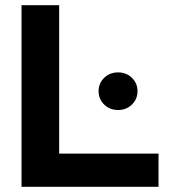

<svg xmlns="http://www.w3.org/2000/svg" viewBox="-20 -720 663 740"><path d="M63 0V-700H208V-128H591V0ZM435 -296Q403 -296 381.5 -317Q360 -338 360 -369Q360 -399 381.5 -420Q403 -441 435 -441Q467 -441 488.5 -420Q510 -399 510 -369Q510 -338 488.5 -317Q467 -296 435 -296Z"/></svg>

Font: Red Hat Display ExtraBold
Style: Regular
Weight: 800
Designer: Pentagram, MCKL
Foundry: Pentagram, MCKL
Version: Version 1.023